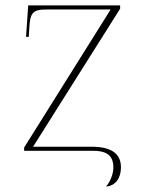

<svg xmlns="http://www.w3.org/2000/svg" viewBox="-20 -556 529 708"><path d="M371 132C406 129 426 101 426 61C426 8 387 -15 317 -15H102L423 -524V-536H84L76 -420H86L88 -452C91 -507 99 -521 151 -521H388L69 -12V0H323C374 0 398 18 398 61C398 86 387 113 371 132Z"/></svg>

Font: Noto Serif Display Thin
Style: Regular
Weight: 100
Designer: Monotype Design Team
Foundry: Monotype Imaging Inc.
Version: Version 2.009